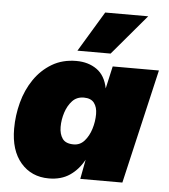

<svg xmlns="http://www.w3.org/2000/svg" viewBox="-53 -779 734 836"><g transform="rotate(5 314.0 -360.5)"><path d="M191 10Q115 10 68.5 -44Q22 -98 22 -193Q22 -251 37 -307.5Q52 -364 83 -409.5Q114 -455 160 -482.5Q206 -510 267 -510Q319 -510 356 -484Q393 -458 404 -402L426 -500H628L512 0H328L344 -85Q320 -41 282.5 -15.5Q245 10 191 10ZM286 -147Q314 -147 333 -168.5Q352 -190 362 -222Q372 -254 372 -287Q372 -317 358 -335.5Q344 -354 313 -354Q282 -354 262.5 -333Q243 -312 233 -281Q223 -250 223 -218Q223 -187 237 -167Q251 -147 286 -147ZM373 -731H561L412 -555H267Z"/></g></svg>

Font: Prodigy Sans ExtraBold
Style: Italic
Weight: 800
Italic angle: -13°
Designer: Wei Huang
Foundry: Wei Huang
Version: Version 1.003; ttfautohint (v1.8.3)